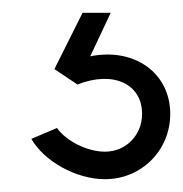

<svg xmlns="http://www.w3.org/2000/svg" viewBox="-20 -20 286 300"><path d="M144 260C201 260 246 215 246 158C246 94 190 54 121 68L153 0H109L65 88L101 112C157 90 202 111 202 158C202 191 177 217 144 217C117 217 84 201 69 180L29 197C49 232 99 260 144 260Z"/></svg>

Font: Oakes
Style: Regular
Weight: 400
Designer: Samuel Oakes
Foundry: Samuel Oakes
Version: Version 1.003;PS 001.003;hotconv 1.0.88;makeotf.lib2.5.64775